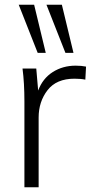

<svg xmlns="http://www.w3.org/2000/svg" viewBox="-20 -790 389 810"><path d="M343 -509 340 -454Q321 -458 294 -458Q218 -458 180.5 -409.5Q143 -361 143 -294V0H83V-362Q83 -440 75 -501H133L141 -408Q160 -459 202.5 -486Q245 -513 299 -513Q324 -513 343 -509ZM59 -770H124L173 -567H139ZM176 -770H241L290 -567H256Z"/></svg>

Font: Muli Light
Style: Regular
Weight: 300
Designer: Vernon Adams
Foundry: Vernon Adams
Version: Version 2.100